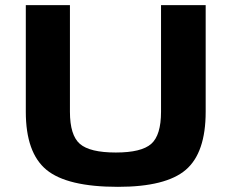

<svg xmlns="http://www.w3.org/2000/svg" viewBox="-20 -710 896 744"><path d="M777 -690V-277Q777 -118 700 -52Q623 14 437 14Q240 14 160 -52Q80 -118 80 -277V-690H251V-277Q251 -186 289.5 -152.5Q328 -119 429 -119Q528 -119 566 -152.5Q604 -186 604 -277V-690Z"/></svg>

Font: Exo 2 Expanded
Style: Bold
Weight: 700
Width: 7
Designer: Natanael Gama
Version: Version 1.001;PS 001.001;hotconv 1.0.70;makeotf.lib2.5.58329